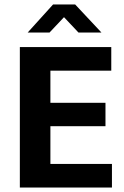

<svg xmlns="http://www.w3.org/2000/svg" viewBox="-20 -841 557 861"><path d="M69 -630H479V-524H206V-380H453V-275H206V-106H482V0H69ZM218 -821H317L435 -695H332L267 -764L202 -695H104Z"/></svg>

Font: Ek Mukta
Style: Bold
Weight: 700
Designer: Girish Dalvi and Yashodeep Gholap
Foundry: Ek Type
Version: Version 2.538;PS 1.002;hotconv 16.6.51;makeotf.lib2.5.65220;